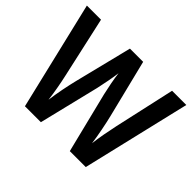

<svg xmlns="http://www.w3.org/2000/svg" viewBox="-150 -953 1192 1192"><g transform="rotate(45 446.0 -357.0)"><path d="M882 -714H757L668 -314C656 -259 642 -186 636 -132C628 -194 611 -278 597 -335L503 -714H387L293 -336C279 -280 262 -196 254 -132C248 -183 235 -258 222 -314L133 -714H9L179 0H319L416 -398C427 -446 441 -520 445 -556C450 -512 464 -441 474 -399L573 0H713Z"/></g></svg>

Font: Noto Sans Lao Looped SemiCondensed SemiBold
Style: Regular
Weight: 600
Width: 4
Designer: Mark Frömberg, Ben Mitchell
Foundry: The Fontpad Ltd
Version: Version 1.002